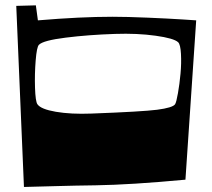

<svg xmlns="http://www.w3.org/2000/svg" viewBox="-20 -705 807 732"><path d="M71.3 7.8 42 -682.6 116.7 -684.6 124.5 -627.4Q287.1 -641.1 408.7 -641.1Q462.9 -641.1 542.7 -637.7Q622.6 -634.3 675.3 -630.9L728 -627.4L687 -20Q478.5 -0.5 343.8 1.5Q269 2.4 191.7 4.6Q114.3 6.8 71.3 7.8ZM128.4 -534.2Q120.1 -525.9 116 -474.4Q111.8 -422.9 113.5 -370.6Q115.2 -318.4 122.6 -307.6Q135.7 -288.6 193.1 -278.8Q250.5 -269 328.1 -272Q522.5 -279.3 579.1 -286.6Q638.7 -294.4 647.5 -307.6Q652.3 -314.9 658.4 -349.6Q664.6 -384.3 668.2 -424.1Q671.9 -463.9 669.9 -499.8Q668 -535.6 659.2 -543.9Q643.1 -559.1 573.2 -568.8Q503.4 -578.6 418.5 -575.7Q316.4 -572.3 230.5 -561.5Q144.5 -550.8 128.4 -534.2Z"/></svg>

Font: Some Time Later
Style: Regular
Weight: 400
Version: Version 003.300